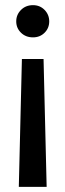

<svg xmlns="http://www.w3.org/2000/svg" viewBox="-20 -528 254 745"><path d="M65 -299H149L161 197H53ZM108 -508Q135 -508 153 -489.5Q171 -471 171 -445Q171 -419 153 -401Q135 -383 108 -383Q80 -383 61.5 -401Q43 -419 43 -445Q43 -471 61.5 -489.5Q80 -508 108 -508Z"/></svg>

Font: DM Sans 36pt Medium
Style: Regular
Weight: 500
Designer: Colophon Foundry, Jonny Pinhorn
Foundry: Colophon Foundry
Version: Version 4.004;gftools[0.9.30]